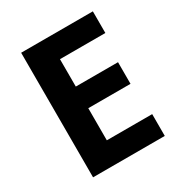

<svg xmlns="http://www.w3.org/2000/svg" viewBox="-168 -833 897 953"><g transform="rotate(-30 280.0 -357.0)"><path d="M501 0H90V-714H501V-590H241V-433H483V-309H241V-125H501Z"/></g></svg>

Font: Noto Sans Tangsa
Style: Bold
Weight: 700
Version: Version 1.504